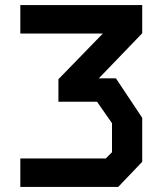

<svg xmlns="http://www.w3.org/2000/svg" viewBox="-20 -736 640 756"><path d="M60 -716V-604H385L210 -424V-335.5H362L421 -251V-136.5L396.5 -112H60V0H445.5L540 -99V-272L436.5 -427.5H369L540 -605V-716Z"/></svg>

Font: Kode
Style: Regular
Weight: 400
Monospace: yes
Designer: Isa Ozler
Foundry: Kadena LLC
Version: Version 1.000;gftools[0.9.28]